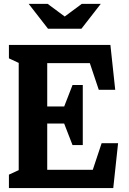

<svg xmlns="http://www.w3.org/2000/svg" viewBox="-20 -959 660 979"><path d="M25.5 -68.5 108.2 -106.6 75.4 -50.4V-660.8L96.5 -628.4L25.5 -661.5V-730H542.9L567.5 -501.2H483.6L430.8 -658.8L459.8 -637.2H204.8L220.8 -654.2V-393.5L186.7 -416H329.2L298.8 -394.1L349.8 -525.5H402.1V-219.2H349.8L298.8 -350.6L328.8 -329.2H186.7L220.8 -358V-61.6L188.9 -93.2H474.4L445.8 -71.2L498.2 -228.8H582.1L557.5 0H25.5ZM224.8 -812.5H395.2L493.9 -939.4H397.2L310 -874.8L222.8 -939.4H126.1Z"/></svg>

Font: Monaspace Xenon Var ExtraLight
Style: Regular
Weight: 200
Designer: Riley Cran and the Lettermatic Team
Version: Version 1.200 (Monaspace Xenon Var)